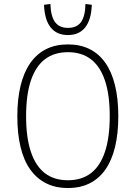

<svg xmlns="http://www.w3.org/2000/svg" viewBox="-20 -936 681 964"><path d="M321 8Q259 8 212 -15.5Q165 -39 132.5 -84Q100 -129 83.5 -196.5Q67 -264 67 -352Q67 -439 83.5 -506.5Q100 -574 132.5 -620Q165 -666 212 -689.5Q259 -713 321 -713Q383 -713 430 -689.5Q477 -666 509 -620.5Q541 -575 557.5 -507.5Q574 -440 574 -353Q574 -265 557.5 -197.5Q541 -130 509 -84.5Q477 -39 430 -15.5Q383 8 321 8ZM321 -31Q390 -31 436.5 -66.5Q483 -102 507 -174Q531 -246 531 -353Q531 -460 507 -531.5Q483 -603 436.5 -638.5Q390 -674 321 -674Q252 -674 205.5 -638.5Q159 -603 135 -531.5Q111 -460 111 -352Q111 -246 135 -174Q159 -102 205.5 -66.5Q252 -31 321 -31ZM321 -760Q265 -760 234.5 -798Q204 -836 201 -912L233 -916Q235 -854 256.5 -825Q278 -796 321 -796Q366 -796 387 -825.5Q408 -855 409 -916L441 -912Q438 -836 407.5 -798Q377 -760 321 -760Z"/></svg>

Font: Nunito Sans 10pt Condensed ExtraLight
Style: Regular
Weight: 250
Width: 3
Designer: Vernon Adams
Foundry: Vernon Adams
Version: Version 3.101;gftools[0.9.27]